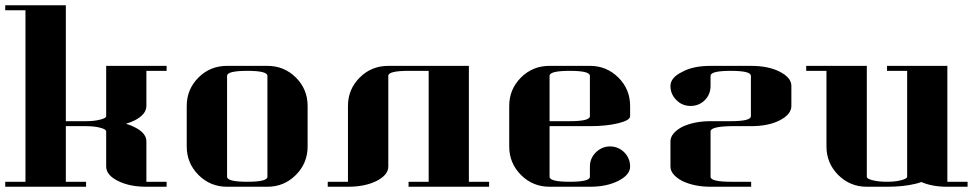

<svg xmlns="http://www.w3.org/2000/svg" viewBox="-20 -712 3709 732"><path d="M0 0V-19H77.1V-672.9H0V-691.9H231V-250H308.1Q339.8 -250 361.8 -255.9Q384.8 -261.7 384.8 -269V-460.9H615.2V-441.9H538.1V-308.1Q538.1 -275.9 493.2 -252.9Q480 -246.1 460 -240.2Q479 -234.9 493.2 -227.1Q538.1 -205.1 538.1 -172.9V-19H615.2V0H538.1Q474.1 0 430.2 -22Q384.8 -44.4 384.8 -77.1V-210.9Q384.8 -219.2 361.8 -225.1Q339.8 -231 308.1 -231H231V-19H308.1V0Z M691.9 -308.1Q691.9 -371.6 736.8 -416.5Q781.2 -460.9 845.7 -460.9H999.5Q1063.5 -460.9 1108.4 -416Q1152.8 -371.6 1152.8 -308.1V-153.8Q1152.8 -89.8 1107.9 -44.9Q1063 0 999.5 0H845.7Q781.7 0 736.8 -44.9Q691.9 -89.8 691.9 -153.8ZM845.7 -38.1Q845.7 -19 922.9 -19Q999.5 -19 999.5 -38.1V-422.9Q999.5 -441.9 922.9 -441.9Q845.7 -441.9 845.7 -422.9Z M1229.5 0V-19H1306.6V-308.1Q1306.6 -371.6 1351.6 -416.5Q1396 -460.9 1460.4 -460.9H1767.6V-19H1844.7V0H1537.6V-19H1614.3V-441.9H1537.6Q1460.4 -441.9 1460.4 -422.9V-77.1Q1460.4 -44.9 1415.5 -22Q1371.1 0 1306.6 0Z M1921.4 -153.8V-308.1Q1921.4 -371.6 1966.3 -416.5Q2010.7 -460.9 2075.2 -460.9H2229Q2293 -460.9 2337.9 -416Q2382.3 -371.6 2382.3 -308.1V-269Q2382.3 -253.4 2337.4 -242.2Q2291.5 -231 2229 -231H2075.2V-38.1Q2075.2 -19 2152.3 -19Q2229 -19 2229 -38.1V-77.1Q2229 -108.4 2251.5 -130.9Q2274.4 -153.3 2305.2 -153.8Q2337.4 -153.8 2360.4 -130.9Q2382.3 -108.4 2382.3 -76.7Q2382.3 -45.4 2337.4 -22.5Q2293 0 2229 0H2075.2Q2011.2 0 1966.3 -44.9Q1921.4 -89.8 1921.4 -153.8ZM2075.2 -250H2152.3Q2229 -250 2229 -269V-422.9Q2229 -441.9 2152.3 -441.9Q2075.2 -441.9 2075.2 -422.9Z M2536.1 -77.1V-172.9Q2536.1 -203.6 2580.1 -228Q2626.5 -250 2689 -250H2766.1Q2842.8 -250 2842.8 -269V-422.9Q2842.8 -441.9 2766.1 -441.9Q2689 -441.9 2689 -422.9V-384.8Q2689 -352.1 2667 -330.1Q2645 -308.1 2612.8 -308.1Q2581.1 -308.1 2559.1 -330.1Q2536.1 -353 2536.1 -383.8Q2536.1 -416.5 2581.1 -438Q2622.1 -460.9 2689 -460.9H2842.8Q2908.7 -460.9 2952.1 -439Q2997.1 -416 2997.1 -384.8V-308.1Q2997.1 -275.9 2952.1 -252.9Q2908.7 -231 2842.8 -231H2766.1Q2689 -229.5 2689 -210.9V-38.1Q2689 -19 2767.1 -19H2843.8V0H2689Q2627.4 0 2581.1 -22Q2536.1 -46.4 2536.1 -77.1Z M3053.7 -441.9V-460.9H3284.7V-38.1Q3284.7 -30.3 3306.6 -24.9Q3328.6 -19 3361.8 -19Q3393.6 -19 3415.5 -24.9Q3438.5 -30.8 3438.5 -38.1V-441.9H3361.8V-460.9H3591.8V-19H3668.9V0H3591.8Q3533.7 0 3492.7 -18.1Q3482.9 -14.2 3469.7 -11.2Q3423.8 0 3361.8 0H3284.7Q3220.7 0 3175.8 -44.9Q3130.9 -89.8 3130.9 -153.8V-441.9Z"/></svg>

Font: Hjet
Style: Regular
Weight: 400
Designer: T. Christopher White
Version: Version 1.2